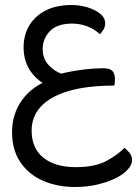

<svg xmlns="http://www.w3.org/2000/svg" viewBox="-20 -412 546 765"><path d="M203 -113Q240 -124 292.5 -132Q345 -140 394 -140Q418 -140 428 -129Q438 -118 438 -97Q438 -92 437.5 -84.5Q437 -77 435 -71Q326 -71 252.5 -49Q179 -27 142.5 13Q106 53 106 108Q106 179 153 216.5Q200 254 282 254Q358 254 403.5 229.5Q449 205 476 177Q487 186 496.5 197.5Q506 209 506 226Q506 245 488 264.5Q470 284 439 299Q408 314 367 323.5Q326 333 279 333Q208 333 151 308Q94 283 61 234Q28 185 28 115Q28 42 68 -13.5Q108 -69 179 -94ZM199 -60Q143 -76 108.5 -119Q74 -162 74 -223Q74 -273 97 -311Q120 -349 162.5 -370.5Q205 -392 265 -392Q299 -392 329.5 -382.5Q360 -373 379.5 -357Q399 -341 399 -319Q399 -306 392.5 -294.5Q386 -283 378 -276Q356 -296 327.5 -307Q299 -318 267 -318Q208 -318 179 -288Q150 -258 150 -215Q150 -173 183 -143.5Q216 -114 268 -108Z"/></svg>

Font: Baloo Bhaijaan 2
Style: Regular
Weight: 400
Designer: Sanskriti Dholi, Noopur Datye and Ek Type
Foundry: Ek Type
Version: Version 1.701